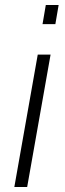

<svg xmlns="http://www.w3.org/2000/svg" viewBox="-20 -743 257 763"><path d="M149 -647 162 -723H213L200 -647ZM37 0 130 -526H181L88 0Z"/></svg>

Font: Archivo Expanded Thin
Style: Italic
Weight: 250
Width: 7
Italic angle: -10°
Designer: Hector Gatti
Foundry: Omnibus-Type
Version: Version 2.001